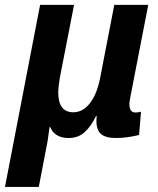

<svg xmlns="http://www.w3.org/2000/svg" viewBox="-43 -548 639 776"><path d="M149.4 22 113.8 207.5H-22.9L119.1 -528.3H256.3L198.7 -232.9Q196.3 -218.8 194.6 -204.1Q192.9 -189.5 192.4 -174.8Q192.4 -94.2 253.4 -94.2Q293 -94.2 322.3 -133.3Q351.6 -172.4 364.3 -246.1L418.9 -528.3H556.2L484.4 -158.7Q480 -136.7 480 -127Q480 -93.3 504.4 -93.3Q516.6 -93.3 526.9 -96.7L519 -2.4Q468.3 9.8 427.2 9.8Q384.3 9.8 365.5 -6.1Q346.7 -22 346.7 -59.6L347.7 -80.1H345.7Q325.2 -37.6 299.3 -13.9Q273.4 9.8 233.9 9.8Q205.1 9.8 186.3 -2.2Q167.5 -14.2 160.2 -34.2H157.2Z"/></svg>

Font: Arimo
Style: Bold Italic
Weight: 700
Italic angle: -12°
Designer: Steve Matteson
Foundry: Monotype Imaging Inc.
Version: Version 1.33